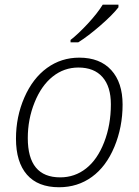

<svg xmlns="http://www.w3.org/2000/svg" viewBox="-20 -786 589 816"><path d="M316.9 -541Q404.8 -541 452.9 -488Q501 -435.1 501 -341.8Q501 -245.6 466.1 -161.9Q431.2 -78.1 370.6 -34.2Q310.1 9.8 231 9.8Q141.1 9.8 94.5 -43.7Q47.9 -97.2 47.9 -196.8Q47.9 -290 83.5 -371.6Q119.1 -453.1 179.7 -497.1Q240.2 -541 316.9 -541ZM313 -499Q252.4 -499 204.1 -460.7Q155.8 -422.4 127 -350.8Q98.1 -279.3 98.1 -199.2Q98.1 -32.2 235.8 -32.2Q297.9 -32.2 345.9 -70.1Q394 -107.9 422.6 -181.4Q451.2 -254.9 451.2 -342.8Q451.2 -418 415.5 -458.5Q379.9 -499 313 -499ZM279.8 -616.2Q312 -641.1 353.3 -685.5Q394.5 -730 416.5 -766.1H483.4V-754.9Q458.5 -722.7 406.5 -677.5Q354.5 -632.3 312.5 -606H279.8Z"/></svg>

Font: CAA NEO Sans Light
Style: Italic
Weight: 300
Italic angle: -12°
Version: Version 1.10